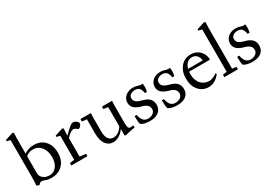

<svg xmlns="http://www.w3.org/2000/svg" viewBox="17 -1563 3403 2416"><g transform="rotate(-30 1719.0 -355.0)"><path d="M114.3 14.6 76.7 -1.5Q83 -26.9 83 -128.9V-659.2L32.7 -670.9V-689.5L146.5 -726.1L165 -718.3Q161.6 -681.6 161.6 -646V-416.5Q222.2 -460.4 301.8 -460.4Q401.9 -460.4 460.7 -396.5Q519.5 -332.5 519.5 -224.1Q519.5 -115.7 458 -52.2Q396.5 11.2 291.5 11.2Q244.6 11.2 208.5 -3.9Q178.7 -16.1 161.1 -16.1Q137.7 -16.1 114.3 14.6ZM161.6 -130.4Q161.6 -87.4 197.8 -58.1Q233.9 -28.8 287.6 -28.8Q351.1 -28.8 390.1 -79.8Q429.2 -130.9 429.2 -213.9Q429.2 -303.7 383.5 -360.4Q337.9 -417 265.6 -417Q208.5 -417 161.6 -378.9Z M585 0V-35.2L651.9 -43.9V-393.1L602.1 -405.3V-423.3L715.3 -460.4L734.4 -452.6Q731 -414.1 731 -379.9V-349.6Q756.8 -376.5 787.6 -405Q818.4 -433.6 835.4 -445.8Q856 -460.4 874 -460.4Q895.5 -460.4 919.4 -443.4Q943.4 -426.3 943.4 -407.7Q943.4 -392.6 927.5 -372.8Q911.6 -353 897.5 -353Q886.7 -353 875.5 -363.3Q854 -383.3 834 -383.3Q793.9 -383.3 731 -312V-44.9L819.3 -35.2V0Z M1191.4 11.2Q1125 11.2 1085.4 -43.5Q1045.9 -98.1 1045.9 -197.3V-404.3L976.6 -413.6V-448.7H1127.4Q1125 -414.6 1125 -383.8V-179.2Q1125 -114.3 1149.4 -76.4Q1173.8 -38.6 1222.2 -38.6Q1298.8 -38.6 1354 -124.5V-404.8L1289.1 -413.6V-448.7H1435.5Q1432.6 -416 1432.6 -383.8V-118.2Q1432.6 -43 1466.3 -43Q1487.8 -43 1509.8 -49.3L1516.6 -17.6Q1492.2 -14.6 1439 -2.4Q1385.7 9.8 1372.1 15.6L1354 6.3V-86.4Q1321.8 -40 1279.3 -14.4Q1236.8 11.2 1191.4 11.2Z M1595.2 -21Q1584.5 -53.2 1584.5 -140.6H1614.7Q1626 -82 1651.1 -54.4Q1676.3 -26.9 1720.2 -26.9Q1763.7 -26.9 1792.7 -49.6Q1821.8 -72.3 1821.8 -107.4Q1821.8 -140.6 1798.1 -164.1Q1774.4 -187.5 1731 -198.7Q1709.5 -204.1 1691.9 -210.4Q1674.3 -216.8 1654.5 -227.8Q1634.8 -238.8 1621.3 -252Q1607.9 -265.1 1599.1 -284.9Q1590.3 -304.7 1590.3 -328.1Q1590.3 -385.7 1633.8 -423.6Q1677.2 -461.4 1746.6 -461.4Q1782.2 -461.4 1821.3 -447.3Q1850.6 -437 1876 -444.8Q1881.3 -423.8 1881.3 -395.5Q1881.3 -361.3 1872.6 -326.2L1844.2 -324.7Q1840.3 -343.3 1837.6 -353.8Q1835 -364.3 1827.9 -379.4Q1820.8 -394.5 1812 -402.8Q1803.2 -411.1 1787.6 -417.2Q1772 -423.3 1751.5 -423.3Q1714.4 -423.3 1687.7 -404.8Q1661.1 -386.2 1661.1 -353.5Q1661.1 -333 1669.9 -317.6Q1678.7 -302.2 1696.3 -291.5Q1713.9 -280.8 1731.7 -274.2Q1749.5 -267.6 1775.4 -261.2Q1897.9 -230.5 1897.9 -125.5Q1897.9 -62 1852.8 -25.4Q1807.6 11.2 1724.6 11.2Q1641.6 11.2 1595.2 -21Z M1992.2 -21Q1981.4 -53.2 1981.4 -140.6H2011.7Q2022.9 -82 2048.1 -54.4Q2073.2 -26.9 2117.2 -26.9Q2160.6 -26.9 2189.7 -49.6Q2218.8 -72.3 2218.8 -107.4Q2218.8 -140.6 2195.1 -164.1Q2171.4 -187.5 2127.9 -198.7Q2106.4 -204.1 2088.9 -210.4Q2071.3 -216.8 2051.5 -227.8Q2031.7 -238.8 2018.3 -252Q2004.9 -265.1 1996.1 -284.9Q1987.3 -304.7 1987.3 -328.1Q1987.3 -385.7 2030.8 -423.6Q2074.2 -461.4 2143.6 -461.4Q2179.2 -461.4 2218.3 -447.3Q2247.6 -437 2272.9 -444.8Q2278.3 -423.8 2278.3 -395.5Q2278.3 -361.3 2269.5 -326.2L2241.2 -324.7Q2237.3 -343.3 2234.6 -353.8Q2231.9 -364.3 2224.9 -379.4Q2217.8 -394.5 2209 -402.8Q2200.2 -411.1 2184.6 -417.2Q2168.9 -423.3 2148.4 -423.3Q2111.3 -423.3 2084.7 -404.8Q2058.1 -386.2 2058.1 -353.5Q2058.1 -333 2066.9 -317.6Q2075.7 -302.2 2093.3 -291.5Q2110.8 -280.8 2128.7 -274.2Q2146.5 -267.6 2172.4 -261.2Q2294.9 -230.5 2294.9 -125.5Q2294.9 -62 2249.8 -25.4Q2204.6 11.2 2121.6 11.2Q2038.6 11.2 1992.2 -21Z M2578.1 11.2Q2491.2 11.2 2435.5 -54.4Q2379.9 -120.1 2379.9 -223.6Q2379.9 -327.1 2436.3 -393.8Q2492.7 -460.4 2581.5 -460.4Q2659.7 -460.4 2711.2 -409.7Q2762.7 -358.9 2762.7 -281.2H2458.5Q2456.5 -267.1 2456.5 -249Q2456.5 -200.7 2470.2 -162.4Q2483.9 -124 2506.8 -100.6Q2529.8 -77.1 2558.8 -64.9Q2587.9 -52.7 2620.1 -52.7Q2674.3 -52.7 2734.9 -96.7L2746.6 -83.5Q2673.3 11.2 2578.1 11.2ZM2579.1 -421.9Q2535.2 -421.9 2506.3 -393.3Q2477.5 -364.7 2465.3 -318.4H2679.2Q2673.3 -367.2 2646.7 -394.5Q2620.1 -421.9 2579.1 -421.9Z M2808.6 0V-35.2L2867.7 -43.5V-659.2L2817.4 -670.9V-689.5L2930.7 -726.1L2949.7 -718.3Q2946.3 -681.6 2946.3 -646V-43.9L3005.9 -35.2V0Z M3085.9 -21Q3075.2 -53.2 3075.2 -140.6H3105.5Q3116.7 -82 3141.8 -54.4Q3167 -26.9 3210.9 -26.9Q3254.4 -26.9 3283.4 -49.6Q3312.5 -72.3 3312.5 -107.4Q3312.5 -140.6 3288.8 -164.1Q3265.1 -187.5 3221.7 -198.7Q3200.2 -204.1 3182.6 -210.4Q3165 -216.8 3145.3 -227.8Q3125.5 -238.8 3112.1 -252Q3098.6 -265.1 3089.8 -284.9Q3081.1 -304.7 3081.1 -328.1Q3081.1 -385.7 3124.5 -423.6Q3168 -461.4 3237.3 -461.4Q3272.9 -461.4 3312 -447.3Q3341.3 -437 3366.7 -444.8Q3372.1 -423.8 3372.1 -395.5Q3372.1 -361.3 3363.3 -326.2L3335 -324.7Q3331.1 -343.3 3328.4 -353.8Q3325.7 -364.3 3318.6 -379.4Q3311.5 -394.5 3302.7 -402.8Q3293.9 -411.1 3278.3 -417.2Q3262.7 -423.3 3242.2 -423.3Q3205.1 -423.3 3178.5 -404.8Q3151.9 -386.2 3151.9 -353.5Q3151.9 -333 3160.6 -317.6Q3169.4 -302.2 3187 -291.5Q3204.6 -280.8 3222.4 -274.2Q3240.2 -267.6 3266.1 -261.2Q3388.7 -230.5 3388.7 -125.5Q3388.7 -62 3343.5 -25.4Q3298.3 11.2 3215.3 11.2Q3132.3 11.2 3085.9 -21Z"/></g></svg>

Font: Elstob 8pt
Style: Regular
Weight: 400
Designer: Peter S. Baker
Version: Version 1.015